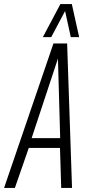

<svg xmlns="http://www.w3.org/2000/svg" viewBox="-48 -921 433 941"><path d="M-28 0 214 -708H281L305 0H252L246 -196H93L25 0ZM107 -244H247L236 -634ZM162 -739 248 -901H304L340 -739H299L271 -867L203 -739Z"/></svg>

Font: Georama Condensed Light
Style: Italic
Weight: 300
Width: 3
Italic angle: -9°
Designer: Jean-Baptiste Levee
Foundry: Production Type
Version: Version 1.000